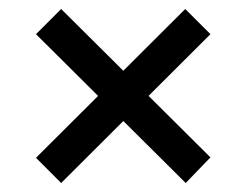

<svg xmlns="http://www.w3.org/2000/svg" viewBox="-20 -518 549 427"><path d="M116 -111 60 -167 392 -498 448 -442ZM393 -111 60 -442 116 -498 448 -168Z"/></svg>

Font: Bricolage Grotesque 17pt
Style: Regular
Weight: 400
Version: Version 1.001;gftools[0.9.33.dev8+g029e19f]